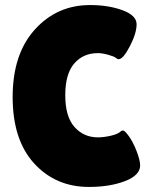

<svg xmlns="http://www.w3.org/2000/svg" viewBox="-20 -729 601 759"><path d="M449 -495Q444 -495 437.5 -500.5Q431 -506 407.5 -512.5Q384 -519 367 -519Q309 -519 273.5 -478Q238 -437 238 -352.5Q238 -268 274.5 -227Q311 -186 367 -186Q390 -186 418.5 -192.5Q447 -199 459 -211Q461 -213 467 -213Q473 -213 489.5 -190.5Q506 -168 520 -131.5Q534 -95 534 -75Q534 -36 474 -13Q414 10 332 10Q200 10 115 -83Q30 -176 30 -345.5Q30 -515 117.5 -612Q205 -709 336 -709Q409 -709 464.5 -688.5Q520 -668 520 -633Q520 -598 493.5 -546.5Q467 -495 449 -495Z"/></svg>

Font: Lilita One
Style: Regular
Weight: 400
Designer: Juan Montoreano
Foundry: Juan Montoreano
Version: Version 1.002